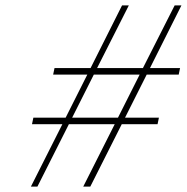

<svg xmlns="http://www.w3.org/2000/svg" viewBox="-20 -690 689 708"><path d="M181 -439 176 -415H302L222 -256H103L98 -232H210L94 -2H118L234 -232H403L287 -2H313L429 -232H561L566 -256H441L521 -415H639L644 -439H533L649 -670H624L507 -439H338L455 -670H430L314 -439ZM246 -256 326 -415H495L415 -256Z"/></svg>

Font: LT Wave Mono Thin
Style: Italic
Weight: 100
Designer: Daniel Lyons
Version: Version 2.5 (Glyphs App)